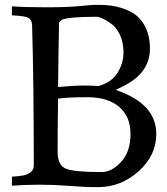

<svg xmlns="http://www.w3.org/2000/svg" viewBox="-20 -764 689 790"><path d="M29 0V-37Q59 -39 75.5 -42Q92 -45 105.5 -55Q119 -65 119 -83Q119 -429 112 -661Q111 -683 96.5 -690.5Q82 -698 43 -700L29 -701V-738Q83 -734 170 -734Q257 -734 308 -739Q359 -744 369 -744H389Q441 -744 480.5 -731Q520 -718 541.5 -700Q563 -682 576 -657Q597 -617 597 -564Q597 -463 486 -409L456 -394Q623 -338 623 -213Q623 -124 550 -59Q477 6 384 6H363Q334 6 284 2L252 0Q198 -4 140.5 -4Q83 -4 29 0ZM217 -140Q217 -84 251 -70Q285 -56 398 -56Q440 -56 478.5 -98Q517 -140 517 -212.5Q517 -285 470 -324.5Q423 -364 339.5 -364Q256 -364 219 -358Q217 -244 217 -140ZM219 -406Q284 -412 323 -412Q362 -412 386 -410Q440 -426 464 -465Q488 -504 488 -547.5Q488 -591 473 -621.5Q458 -652 438 -666Q397 -695 377 -695Q267 -695 235 -683L223 -672Q220 -531 219 -406Z"/></svg>

Font: Prociono
Style: Regular
Weight: 400
Designer: Barry Schwartz
Foundry: The Crud Factory
Version: Version 2.301